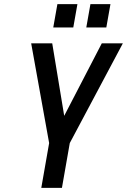

<svg xmlns="http://www.w3.org/2000/svg" viewBox="-20 -910 615 930"><path d="M180 0 218 -217 131 -700H233L291 -349L473 -700H575L318 -217L280 0ZM398 -777 418 -890H515L495 -777ZM238 -777 258 -890H355L335 -777Z"/></svg>

Font: Cuprum Medium
Style: Italic
Weight: 500
Italic angle: -10°
Version: Version 3.000